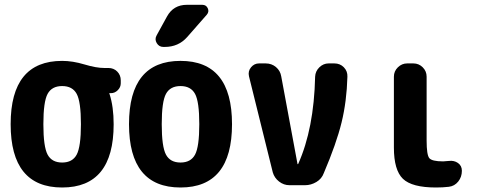

<svg xmlns="http://www.w3.org/2000/svg" viewBox="-20 -790 2040 819"><path d="M183.1 -130.4Q201.2 -96.7 245.1 -96.7Q289.1 -96.7 307.1 -130.4Q325.2 -164.1 325.2 -260.3Q325.2 -356.4 307.1 -389.6Q289.1 -422.9 245.1 -422.9Q201.2 -422.9 183.1 -389.6Q165 -356.4 165 -260.3Q165 -164.1 183.1 -130.4ZM442.4 -500Q464.8 -500 480 -484.9Q495.1 -469.7 495.1 -447.3V-434.6Q495.1 -418 482.4 -405.3Q469.7 -392.6 453.1 -392.6H447.3Q446.3 -392.6 446.3 -391.6V-390.6Q447.3 -389.6 447.3 -388.7Q464.8 -335 464.8 -259.8Q464.8 9.8 245.1 9.8Q25.4 9.8 25.4 -260.3Q25.4 -530.3 245.1 -530.3Q290 -530.3 340.3 -515.1Q390.6 -500 424.8 -500Z M688 -130.4Q706.1 -96.7 750 -96.7Q793.9 -96.7 812 -130.4Q830.1 -164.1 830.1 -260.3Q830.1 -356.4 812 -389.6Q793.9 -422.9 750 -422.9Q706.1 -422.9 688 -389.6Q669.9 -356.4 669.9 -260.3Q669.9 -164.1 688 -130.4ZM530.3 -260.3Q530.3 -530.3 750 -530.3Q969.7 -530.3 969.7 -260.3Q969.7 9.8 750 9.8Q530.3 9.8 530.3 -260.3ZM777.3 -769.5H842.8Q859.4 -769.5 866.2 -754.9Q873 -740.2 862.3 -727.5L778.3 -631.8Q741.2 -589.8 682.6 -589.8H676.8Q658.2 -589.8 648.4 -606.4Q638.7 -623 648.4 -639.6L692.4 -719.7Q719.7 -769.5 777.3 -769.5Z M1406.2 -519.5Q1430.7 -519.5 1446.8 -502.9Q1462.9 -486.3 1461.9 -462.9Q1459 -357.4 1437 -267.6Q1415 -177.7 1361.3 -51.8Q1352.5 -27.3 1329.6 -13.7Q1306.6 0 1281.2 0H1214.8Q1190.4 0 1170.4 -15.6Q1150.4 -31.2 1143.6 -54.7L1042 -464.8Q1037.1 -486.3 1050.8 -502.9Q1064.5 -519.5 1085 -519.5H1113.3Q1138.7 -519.5 1157.2 -503.9Q1175.8 -488.3 1179.7 -463.9L1249 -90.8Q1249 -89.8 1250 -89.8Q1252 -89.8 1252 -90.8Q1319.3 -241.2 1324.2 -462.9Q1325.2 -486.3 1342.3 -502.9Q1359.4 -519.5 1381.8 -519.5Z M1894.5 -103.5Q1917 -106.4 1933.6 -94.7Q1950.2 -83 1950.2 -61.5Q1950.2 -35.2 1934.6 -15.6Q1918.9 3.9 1894.5 6.8Q1869.1 9.8 1839.8 9.8Q1737.3 9.8 1698.7 -27.3Q1660.2 -64.5 1660.2 -160.2V-462.9Q1660.2 -486.3 1677.2 -502.9Q1694.3 -519.5 1716.8 -519.5H1743.2Q1766.6 -519.5 1783.2 -502.9Q1799.8 -486.3 1799.8 -462.9V-190.4Q1799.8 -129.9 1811 -115.7Q1822.3 -101.6 1870.1 -101.6Q1877 -101.6 1894.5 -103.5Z"/></svg>

Font: Rounded Mgen+ 1m bold
Style: Bold
Weight: 700
Designer: [Source Han Sans]
Ryoko NISHIZUKA  (kana & ideographs); Paul D. Hunt (Latin, Greek & Cyrillic); Wenlong ZHANG  (bopomofo
Version: Version 1.059.20150602